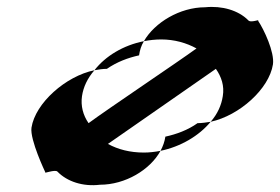

<svg xmlns="http://www.w3.org/2000/svg" viewBox="-20 -552 810 555"><path d="M71 -183C66 -148 111 -54 111 -54C105 -49 139 -63 146 -56C174 -27 220 -12 269 -18C342 -18 414 -61 444 -116C428 -113 412 -111 396 -111C356 -111 321 -120 292 -136L604 -353C620 -330 629 -304 624 -274C620 -248 609 -223 589 -200C672 -218 758 -295 769 -366C774 -401 743 -467 726 -492C733 -498 704 -484 697 -494C669 -522 622 -536 573 -531C500 -531 427 -487 396 -433C412 -436 429 -438 446 -438C484 -438 519 -428 548 -412C493 -372 290 -236 236 -196C220 -219 213 -246 217 -274C221 -301 233 -326 253 -349C170 -332 82 -254 71 -183ZM253 -349C265 -351 277 -353 289 -353C318 -373 350 -385 382 -392C384 -406 388 -420 396 -433C336 -421 285 -390 253 -349ZM444 -116C502 -128 555 -159 589 -200C577 -198 563 -196 551 -196C523 -176 490 -164 458 -157C456 -143 451 -129 444 -116Z"/></svg>

Font: Ampere
Style: SCExtIta
Weight: 400
Version: Version 1